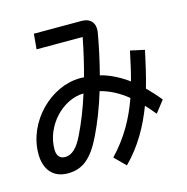

<svg xmlns="http://www.w3.org/2000/svg" viewBox="-120 -900 1040 1070"><g transform="rotate(-15 400.0 -364.5)"><path d="M21 -132C21 -44 66 15 153 15C240 15 295 -33 349 -144C384 -216 415 -296 441 -382C494 -369 545 -343 597 -301C560 -196 507 -97 419 -5L481 57C568 -30 624 -132 664 -238C681 -220 698 -200 716 -178L769 -246C744 -277 719 -304 694 -329C715 -400 730 -471 745 -539L663 -557C651 -500 639 -444 624 -389C572 -427 520 -453 465 -467C484 -539 501 -616 515 -696C526 -755 496 -786 445 -786H170L162 -698H428C413 -621 396 -548 377 -479C369 -480 362 -480 354 -480C187 -480 21 -319 21 -132ZM114 -134C114 -269 229 -391 351 -393C327 -316 299 -244 265 -174C234 -108 200 -77 162 -77C129 -77 114 -98 114 -134Z"/></g></svg>

Font: Smiley Sans Oblique
Style: Regular
Weight: 400
Italic angle: -8°
Designer: oooooohmygosh, Nagisa Chen, Janine Sui, Heda Shi, Jian Li
Foundry: atelierAnchor
Version: Version 2.0.1